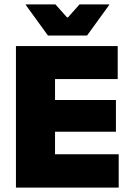

<svg xmlns="http://www.w3.org/2000/svg" viewBox="-20 -847 594 867"><path d="M52 0V-639H228.5V0ZM104.5 0V-150.5H516V0ZM156 -252V-395.5H503.5V-252ZM104.5 -490V-639H511.5V-490ZM196.5 -686.5 96.5 -824.5V-827H230.5L282.5 -768.5H287L339 -827H473V-824.5L373 -686.5Z"/></svg>

Font: Anek Latin ExtraBold
Style: Regular
Weight: 800
Designer: Yesha Goshar
Foundry: Ek Type
Version: Version 1.003